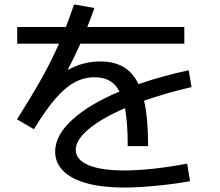

<svg xmlns="http://www.w3.org/2000/svg" viewBox="-20 -801 978 855"><path d="M536.6 -319.3Q432.6 -274.4 375 -226.3Q317.4 -178.2 317.4 -133.8Q317.4 -89.8 373.3 -65.9Q429.2 -42 533.2 -42Q651.4 -42 813.5 -72.3L826.2 5.9Q755.9 18.6 674.8 26.4Q593.8 34.2 532.2 34.2Q436.5 34.2 367.4 15.4Q298.3 -3.4 262 -39.6Q225.6 -75.7 225.6 -126Q225.6 -197.3 300.5 -266.6Q375.5 -335.9 512.2 -393.6Q494.6 -426.3 467.5 -441.7Q440.4 -457 401.4 -457Q354 -457 312 -434.3Q270 -411.6 226.6 -361.3Q183.1 -311 130.9 -225.6L55.7 -269.5Q120.6 -372.1 164.6 -450.4Q208.5 -528.8 242.7 -606.4H56.6V-680.7H273.4Q294.4 -735.4 309.6 -781.2L400.4 -765.6Q387.2 -727.5 368.7 -680.7H800.8V-606.4H337.9Q314.9 -554.2 281.2 -489.3Q350.1 -527.3 426.8 -527.3Q488.3 -527.3 530 -502.7Q571.8 -478 596.7 -426.3Q701.2 -462.4 820.3 -488.3L833 -413.1Q717.8 -386.7 621.6 -352.5Q639.6 -273.9 639.6 -150.4H548.8Q548.8 -254.9 536.6 -319.3Z"/></svg>

Font: Pretendard JP Medium
Style: Regular
Weight: 500
Designer: Base glyphs from Inter by Rasmus Andersson; Hangeul glyphs from Noto Sans CJK(Source Han Sans) by Jang Soo-young and Kan
Foundry: Kil Hyung-jin
Version: Version 1.309